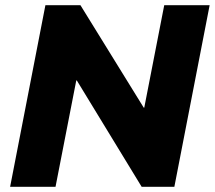

<svg xmlns="http://www.w3.org/2000/svg" viewBox="-20 -720 828 740"><path d="M19 0 155 -700H290L534 -305H536L613 -700H788L652 0H526L276 -410H274L194 0Z"/></svg>

Font: REM
Style: Bold Italic
Weight: 700
Italic angle: -11°
Designer: Octavio Pardo
Foundry: Ashler Design
Version: Version 1.005;gftools[0.9.28]